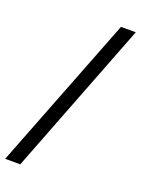

<svg xmlns="http://www.w3.org/2000/svg" viewBox="-165 -799 709 951"><g transform="rotate(20 189.5 -324.0)"><path d="M-13 81.3 302.6 -729H380.6L66.6 81.3Z"/></g></svg>

Font: Mona Sans ExtraLight
Style: Regular
Weight: 200
Designer: Deni Anggara
Foundry: GitHub
Version: Version 2.000